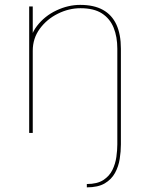

<svg xmlns="http://www.w3.org/2000/svg" viewBox="-20 -558 625 806"><path d="M344.5 228.5V214.5Q388 214.5 413.8 197.8Q439.5 181 452 155.2Q464.5 129.5 468.5 100.8Q472.5 72 472.5 48V-283Q472.5 -300.5 472.5 -318.2Q472.5 -336 472.5 -353.5Q472.5 -403.5 457 -441.8Q441.5 -480 407.8 -501.8Q374 -523.5 318 -523.5Q269 -523.5 222.8 -500.5Q176.5 -477.5 147 -437.2Q117.5 -397 117.5 -345L103 -350.5Q103 -407 135.2 -449Q167.5 -491 216.8 -514.2Q266 -537.5 316.5 -537.5Q374.5 -537.5 412.2 -516.5Q450 -495.5 468.8 -454.5Q487.5 -413.5 487.5 -353.5Q487.5 -335.5 487.5 -317.5Q487.5 -299.5 487.5 -281.5V48Q487.5 78 482.5 109.5Q477.5 141 462.8 168Q448 195 419.8 211.8Q391.5 228.5 344.5 228.5ZM102.5 0V-531H117.5V0Z"/></svg>

Font: Epilogue Thin
Style: Regular
Weight: 250
Designer: Tyler Finck
Foundry: Etcetera Type Co
Version: Version 2.111